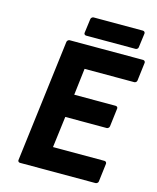

<svg xmlns="http://www.w3.org/2000/svg" viewBox="-122 -897 813 993"><g transform="rotate(15 285.0 -400.5)"><path d="M70 0C69 5 73 12 81 12H485C490 12 499 8 500 0L512 -98C513 -103 509 -111 501 -111H225L246 -278H468C473 -278 481 -283 482 -291L494 -389C495 -394 491 -401 483 -401H261L278 -544H544C549 -544 557 -548 558 -556L570 -654C571 -659 567 -667 559 -667H165C160 -667 152 -662 151 -654ZM230 -724C229 -719 233 -712 241 -712H506C511 -712 519 -716 520 -724L530 -800C531 -805 527 -813 519 -813H254C249 -813 241 -808 240 -800Z"/></g></svg>

Font: Falling Sky
Style: BdObl
Weight: 700
Designer: Paul D. Hunt
Foundry: Adobe Systems Incorporated
Version: Version 1.02